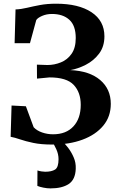

<svg xmlns="http://www.w3.org/2000/svg" viewBox="-20 -771 642 1038"><path d="M263 10.5Q202 10.5 159.8 1.5Q117.5 -7.5 88.5 -17.5Q59.5 -27.5 37.5 -31.5L42.5 -200.5L120 -196.5L162 -83Q179.5 -64.5 207.8 -54.8Q236 -45 267 -45Q337.5 -45 377 -87.8Q416.5 -130.5 416.5 -204.5Q416.5 -271.5 378.5 -312Q340.5 -352.5 247.5 -352.5L180 -346L179.5 -421.5L236.5 -419.5Q274 -419.5 309.2 -433.8Q344.5 -448 367 -480.2Q389.5 -512.5 389.5 -565.5Q389.5 -632.5 355 -664Q320.5 -695.5 261 -695.5Q231.5 -695.5 207.5 -685Q183.5 -674.5 176 -662.5L142 -537.5H59L64 -720Q93.5 -721 125.8 -728.8Q158 -736.5 196.5 -743.8Q235 -751 283.5 -751Q405 -751 474.8 -704.8Q544.5 -658.5 544.5 -574.5Q544.5 -519.5 515.8 -481.2Q487 -443 444.2 -421Q401.5 -399 360 -392Q464 -387.5 521.5 -338.5Q579 -289.5 579 -209.5Q579 -140.5 538.2 -91.5Q497.5 -42.5 426.2 -16Q355 10.5 263 10.5ZM253 247.5Q235 247.5 215 243.5Q195 239.5 182 234L182.5 150.5Q192.5 154 205.2 155.8Q218 157.5 224.5 157.5Q258.5 157.5 277.5 145.8Q296.5 134 296.5 89.5Q296.5 62 284.2 35.5Q272 9 263.5 -2L303 -6.5L321.5 -2Q332.5 7.5 349 29Q365.5 50.5 378.2 79.5Q391 108.5 389.5 141.5Q387.5 200 351.5 223.8Q315.5 247.5 253 247.5Z"/></svg>

Font: Merriweather Text Regular
Style: Bold
Weight: 700
Designer: Eben Sorkin
Foundry: Eben Sorkin
Version: Version 2.100; ttfautohint (v1.7.19-72a1) -l 8 -r 50 -G 200 